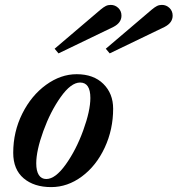

<svg xmlns="http://www.w3.org/2000/svg" viewBox="-20 -755 725 784"><path d="M34 -131Q34 -217 71 -291Q108 -365 168 -408.5Q228 -452 293 -452Q362 -452 402 -412.5Q442 -373 442 -311Q442 -226 407.5 -152Q373 -78 314.5 -34.5Q256 9 189 9Q119 9 76.5 -27Q34 -63 34 -131ZM349 -355Q349 -418 307 -418Q270 -418 228 -359Q186 -300 157 -220Q128 -140 128 -88Q128 -57 138.5 -40.5Q149 -24 169 -24Q206 -24 248.5 -83.5Q291 -143 320 -223Q349 -303 349 -355ZM412 -556 600 -716Q612 -726 621 -730.5Q630 -735 641 -735Q659 -735 672 -722.5Q685 -710 685 -691Q685 -662 652 -645L428 -537ZM203 -556 391 -716Q403 -726 412 -730.5Q421 -735 432 -735Q450 -735 463 -722.5Q476 -710 476 -691Q476 -662 443 -645L219 -537Z"/></svg>

Font: Ibarra Real Nova
Style: Bold Italic
Weight: 700
Italic angle: -22°
Designer: Jose Maria Ribagorda & Octavio Pardo
Foundry: Octavio Pardo
Version: Version 1.014